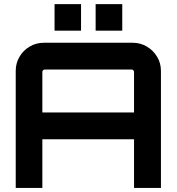

<svg xmlns="http://www.w3.org/2000/svg" viewBox="-20 -932 876 952"><path d="M58 0V-580.7Q58 -618.9 76.8 -650.7Q95.5 -682.5 127.3 -701.2Q159.1 -720 197.3 -720H638Q676.2 -720 708 -701.2Q739.8 -682.5 758.9 -650.7Q778 -618.9 778 -580.7V0H644.6V-241.6H190V0H58ZM190 -374.3H644.6V-575.2Q644.6 -580.2 641 -583.7Q637.5 -587.3 632.5 -587.3H202.1Q197.2 -587.3 193.6 -583.7Q190 -580.2 190 -575.2V-374.3ZM454.2 -780V-911.6H586.2V-780ZM250.5 -780V-911.6H381.8V-780Z"/></svg>

Font: Orbitron
Style: Regular
Weight: 400
Designer: Matt McInerney
Foundry: The League of Moveable Type
Version: Version 2.001